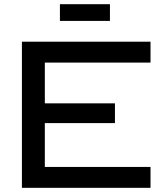

<svg xmlns="http://www.w3.org/2000/svg" viewBox="-20 -900 786 920"><path d="M267.1 -799.8V-879.9H506.8V-799.8ZM85 -700.2H701.2V-600.1H194.8V-404.8H530.8V-310.1H194.8V-100.1H701.2V0H85Z"/></svg>

Font: Copperplate Sans CC Heavy
Style: Regular
Weight: 400
Designer: indestructible type*
Foundry: Cowboy Collective
Version: Version 1.000